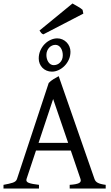

<svg xmlns="http://www.w3.org/2000/svg" viewBox="-20 -1079 635 1099"><path d="M370.1 -261.2 284.2 -512.2 200.7 -261.2ZM186 -217.3 131.8 -54.2Q127 -39.1 145 -32.2Q163.1 -25.4 203.1 -21V0H0V-21Q33.2 -26.9 52.7 -33.2Q72.3 -39.6 77.1 -54.2L258.8 -604Q270 -616.2 286.6 -626.2Q303.2 -636.2 315.9 -643.1L521 -54.2Q523.4 -47.4 527.8 -42Q532.2 -36.6 539.6 -32.7Q546.9 -28.8 558.1 -25.9Q569.3 -22.9 585 -21V0H378.9V-21Q417 -23.4 431.6 -30.8Q446.3 -38.1 440.9 -54.2L385.3 -217.3ZM339.4 -763.2Q339.4 -774.9 336.4 -785.6Q333.5 -796.4 328.1 -804.4Q322.8 -812.5 314.9 -817.4Q307.1 -822.3 297.4 -822.3Q287.1 -822.3 277.8 -818.1Q268.6 -814 261.5 -806.4Q254.4 -798.8 250 -788.1Q245.6 -777.3 245.6 -764.2Q245.6 -752.9 248.5 -742.4Q251.5 -731.9 256.8 -723.9Q262.2 -715.8 270 -710.9Q277.8 -706.1 287.6 -706.1Q297.4 -706.1 306.6 -709.7Q315.9 -713.4 323.2 -720.7Q330.6 -728 335 -738.5Q339.4 -749 339.4 -763.2ZM383.3 -783.2Q383.3 -758.3 373.8 -737.5Q364.3 -716.8 348.9 -701.4Q333.5 -686 314.7 -677.5Q295.9 -668.9 277.3 -668.9Q260.7 -668.9 246.8 -674.8Q232.9 -680.7 222.9 -690.9Q212.9 -701.2 207.3 -714.8Q201.7 -728.5 201.7 -744.1Q201.7 -769 211.2 -790.3Q220.7 -811.5 235.8 -826.9Q251 -842.3 269.8 -850.8Q288.6 -859.4 307.6 -859.4Q323.2 -859.4 337.2 -853.3Q351.1 -847.2 361.3 -836.7Q371.6 -826.2 377.4 -812.3Q383.3 -798.3 383.3 -783.2ZM228 -882.3Q219.7 -885.7 216.1 -890.4Q212.4 -895 206.1 -904.3L395 -1059.1Q399.9 -1056.2 408.2 -1051.5Q416.5 -1046.9 425.3 -1041.7Q434.1 -1036.6 441.4 -1031.7Q448.7 -1026.9 452.6 -1022.9L457 -1001Z"/></svg>

Font: Gentium Kaktovik
Style: Regular
Weight: 400
Designer: J. Victor Gaultney and Annie Olsen
Foundry: SIL International
Version: Version 1.102; 2013; Maintenance release